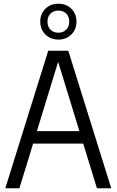

<svg xmlns="http://www.w3.org/2000/svg" viewBox="-20 -1013 627 1033"><path d="M8.5 0 239.5 -740H347.5L578.5 0H501.5L286 -702.5H299.5L84.5 0ZM123 -240.5 139.5 -307.5H447L463.5 -240.5ZM294 -800Q252 -800 224.2 -827.5Q196.5 -855 196.5 -896.5Q196.5 -938.5 224.2 -965.8Q252 -993 294 -993Q336.5 -993 364 -965.8Q391.5 -938.5 391.5 -896.5Q391.5 -855 364 -827.5Q336.5 -800 294 -800ZM294 -837Q319.5 -837 336 -853Q352.5 -869 352.5 -896.5Q352.5 -924.5 336 -940.2Q319.5 -956 294 -956Q268.5 -956 252 -940.2Q235.5 -924.5 235.5 -896.5Q235.5 -869 252 -853Q268.5 -837 294 -837Z"/></svg>

Font: Encode Sans SC Condensed
Style: Regular
Weight: 400
Width: 3
Designer: Multiple Designers
Foundry: Impallari Type
Version: Version 3.002